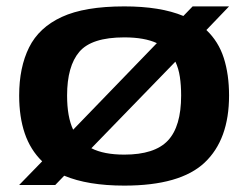

<svg xmlns="http://www.w3.org/2000/svg" viewBox="-20 -571 778 601"><path d="M40 8 112 -66Q75 -102 57.5 -153.5Q40 -205 40 -272Q40 -360 71 -422.5Q102 -485 173.5 -518Q245 -551 369 -551Q482 -551 554 -521L583 -551H697L626 -477Q664 -441 680.5 -389.5Q697 -338 697 -272Q697 -134 620.5 -62Q544 10 369 10Q255 10 181 -21L153 8ZM190 -272Q190 -205 209 -165L471 -436Q432 -454 369 -454Q267 -454 228.5 -409Q190 -364 190 -272ZM369 -87Q464 -87 505.5 -131Q547 -175 547 -272Q547 -304 543 -330.5Q539 -357 529 -378L266 -107Q305 -87 369 -87Z"/></svg>

Font: Georama Extended SemiBold
Style: Regular
Weight: 600
Width: 7
Designer: Jean-Baptiste Levee
Foundry: Production Type
Version: Version 1.000